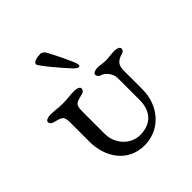

<svg xmlns="http://www.w3.org/2000/svg" viewBox="-195 -858 1010 1010"><g transform="rotate(-45 310.0 -352.5)"><path d="M323 -546C331 -537 345 -524 353 -524C362 -524 362 -528 362 -537C362 -552 306 -666 287 -699C281 -709 270 -717 260 -717C235 -717 205 -710 205 -694C205 -680 292 -579 323 -546ZM116 -344V-207C116 -93.4 182 12 308 12C426 12 508 -85 508 -204V-342C508 -377.8 517 -401 565 -414C578 -417 582 -426 582 -435C582 -447 562 -453 547 -453C527 -453 499 -448 479 -448C458 -448 439 -453 421 -453C406 -453 386 -447 386 -435C386 -426 393 -415 407 -411C430 -405 458 -372.7 458 -338V-175C458 -96 414 -43 330 -43C258 -43 202 -106.2 202 -179V-344C202 -401 213 -398 270 -414C279 -417 285 -426 285 -435C285 -447 265 -453 250 -453C216 -453 195 -448 160 -448C124 -448 108 -453 69 -453C54 -453 34 -447 34 -435C34 -426 41 -417 50 -414C107 -398 116 -401 116 -344Z"/></g></svg>

Font: EB Garamond SC 08
Style: Regular
Weight: 400
Version: Version 0.016